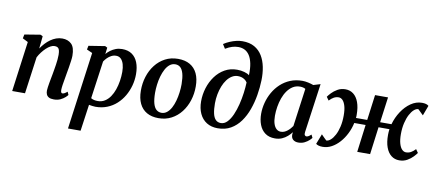

<svg xmlns="http://www.w3.org/2000/svg" viewBox="-88 -1184 4073 1792"><g transform="rotate(10 1948.5 -288.5)"><path d="M226.5 -434.5Q244.5 -461.5 266.2 -485Q288 -508.5 313 -526.2Q338 -544 365.8 -554Q393.5 -564 423.5 -564Q477.5 -564 510.5 -532Q543.5 -500 543.5 -421Q543.5 -402 539.2 -371.2Q535 -340.5 529.5 -307Q524 -273.5 519 -246.5Q515 -221 509.8 -192.5Q504.5 -164 500.5 -137.2Q496.5 -110.5 496 -90Q496 -72.5 500.5 -66Q505 -59.5 512 -59.5Q521 -59.5 531.5 -65Q542 -70.5 558 -83.5L570.5 -55Q566 -47.5 549 -31.8Q532 -16 505.2 -3Q478.5 10 442.5 10Q412 10 395.2 0.5Q378.5 -9 371.8 -25Q365 -41 365.5 -61Q366 -74 368.5 -92.5Q371 -111 374.8 -132.5Q378.5 -154 382.8 -176.2Q387 -198.5 391 -219.5Q394.5 -240.5 398.8 -264.5Q403 -288.5 406.8 -313.5Q410.5 -338.5 412.8 -362.8Q415 -387 415 -408Q414.5 -437 409.5 -453Q404.5 -469 393.5 -475.5Q382.5 -482 364.5 -482Q346.5 -482 326.5 -471.2Q306.5 -460.5 286.8 -442Q267 -423.5 248.8 -399.8Q230.5 -376 216.5 -349L168.5 0H47L111 -475.5L59.5 -501.5L67 -539L216.5 -563.5L238.5 -552.5Z M620.5 254 720.5 -479 667 -503 674.5 -539 829 -563.5 850.5 -552.5 843 -491Q858.5 -510 880.8 -526.5Q903 -543 930.5 -553.5Q958 -564 991 -564Q1046.5 -564 1083.5 -538.5Q1120.5 -513 1139.2 -466Q1158 -419 1158 -354Q1158 -299.5 1143.8 -246.8Q1129.5 -194 1102.5 -147.5Q1075.5 -101 1036.5 -65.5Q997.5 -30 947.2 -10Q897 10 837.5 10Q822.5 10 806.5 7.5Q790.5 5 775.5 2.5L740 254ZM784.5 -62Q797.5 -54 813.8 -50.2Q830 -46.5 849.5 -46.5Q886.5 -46.5 915.5 -64.8Q944.5 -83 965.8 -114Q987 -145 1000.8 -184.8Q1014.5 -224.5 1021.2 -268Q1028 -311.5 1028 -353.5Q1028 -395 1018.8 -426.2Q1009.5 -457.5 991.5 -475Q973.5 -492.5 946.5 -492.5Q922 -492.5 900.8 -481.5Q879.5 -470.5 862.8 -453.5Q846 -436.5 834.5 -418.5Z M1521 -564.5Q1587.5 -564.5 1633.2 -538.2Q1679 -512 1703 -461.8Q1727 -411.5 1727 -339Q1727.5 -269.5 1707.2 -206.2Q1687 -143 1648.8 -93.8Q1610.5 -44.5 1556.2 -16Q1502 12.5 1434 12.5Q1369 12.5 1323.2 -13.8Q1277.5 -40 1253.5 -90Q1229.5 -140 1229 -211.5Q1228.5 -282 1248.5 -345.5Q1268.5 -409 1306.8 -458.2Q1345 -507.5 1399.2 -536Q1453.5 -564.5 1521 -564.5ZM1504 -510Q1474.5 -510 1451.5 -491.8Q1428.5 -473.5 1411.8 -442.5Q1395 -411.5 1384 -373Q1373 -334.5 1368 -293.5Q1363 -252.5 1363 -215Q1363.5 -153 1374.2 -114.8Q1385 -76.5 1405.2 -59Q1425.5 -41.5 1453.5 -41.5Q1482.5 -41.5 1505.2 -59.8Q1528 -78 1544.8 -109Q1561.5 -140 1572 -178.5Q1582.5 -217 1587.8 -258Q1593 -299 1593 -337Q1592.5 -399 1582 -437Q1571.5 -475 1552 -492.5Q1532.5 -510 1504 -510Z M1995.5 9.5Q1934 9.5 1890.2 -18Q1846.5 -45.5 1823.2 -95.5Q1800 -145.5 1800 -211.5Q1800 -276.5 1819.2 -338.8Q1838.5 -401 1875.2 -451.2Q1912 -501.5 1964 -531Q2016 -560.5 2081.5 -560.5Q2117.5 -560.5 2150 -551.2Q2182.5 -542 2197.5 -528.5Q2200 -593.5 2190.5 -639.5Q2181 -685.5 2162 -714.8Q2143 -744 2116 -757.5Q2089 -771 2055.5 -771Q2025.5 -771 1997 -762.2Q1968.5 -753.5 1934 -733L1908.5 -773.5Q1936 -791.5 1966 -804.2Q1996 -817 2026.2 -824Q2056.5 -831 2084.5 -831Q2151.5 -831 2197.8 -804.8Q2244 -778.5 2271.8 -732.8Q2299.5 -687 2311.2 -627.8Q2323 -568.5 2321 -502.5Q2319 -433.5 2307 -361.2Q2295 -289 2271.2 -222.8Q2247.5 -156.5 2209.8 -104Q2172 -51.5 2119 -21Q2066 9.5 1995.5 9.5ZM2016 -43.5Q2049.5 -43.5 2076.5 -71.8Q2103.5 -100 2123.8 -146.2Q2144 -192.5 2157.8 -247.8Q2171.5 -303 2178.8 -358.5Q2186 -414 2187.5 -458.5Q2176 -475.5 2161.2 -485.2Q2146.5 -495 2130.5 -499Q2114.5 -503 2098.5 -503Q2068.5 -503 2042.8 -487.2Q2017 -471.5 1996.2 -444Q1975.5 -416.5 1961 -380Q1946.5 -343.5 1938.5 -301.5Q1930.5 -259.5 1930.5 -215.5Q1930.5 -159 1939 -120.8Q1947.5 -82.5 1966.5 -63Q1985.5 -43.5 2016 -43.5Z M2805.5 -98.5Q2802.5 -76.5 2808.8 -68Q2815 -59.5 2824.5 -59.5Q2833 -59.5 2843.2 -65.2Q2853.5 -71 2869 -84.5L2883 -56Q2878 -48 2861 -32Q2844 -16 2818.2 -3Q2792.5 10 2759.5 10Q2729.5 10 2710.5 -5.5Q2691.5 -21 2691.5 -53L2694 -76.5Q2678 -55.5 2655.5 -35.5Q2633 -15.5 2603.8 -2.8Q2574.5 10 2537.5 10Q2481.5 10 2444.8 -17Q2408 -44 2390 -90.5Q2372 -137 2372 -194.5Q2372 -247 2385.8 -299.8Q2399.5 -352.5 2426.5 -400Q2453.5 -447.5 2493.2 -484.5Q2533 -521.5 2584.8 -542.8Q2636.5 -564 2699 -564Q2725 -564 2754.2 -557.5Q2783.5 -551 2804.5 -543L2870.5 -563ZM2738 -494.5Q2727.5 -501 2714.2 -504Q2701 -507 2687 -507Q2648.5 -507 2618.8 -488.5Q2589 -470 2566.8 -438.5Q2544.5 -407 2530.2 -367Q2516 -327 2509 -283.5Q2502 -240 2502 -198.5Q2502 -153.5 2512 -123Q2522 -92.5 2539.8 -76.8Q2557.5 -61 2581 -61Q2599 -61 2614.5 -67.5Q2630 -74 2643.5 -84.8Q2657 -95.5 2668.5 -108.5Q2680 -121.5 2688.5 -134Z M2990.5 10Q2967.5 10 2952.2 5.5Q2937 1 2926.5 -7L2964 -104Q2968 -100 2974.5 -93Q2981 -86 2988.8 -78.5Q2996.5 -71 3003.2 -64.5Q3010 -58 3014.5 -54Q3034.5 -54.5 3055.2 -72.8Q3076 -91 3094 -124.8Q3112 -158.5 3123 -206Q3134 -253.5 3134 -311.5Q3134 -366 3123.8 -401.2Q3113.5 -436.5 3096.8 -453.8Q3080 -471 3059.5 -471Q3034.5 -471 3013.5 -459.5Q2992.5 -448 2971 -425L2948 -457Q2957 -471 2979 -494.5Q3001 -518 3033.8 -537Q3066.5 -556 3108.5 -556Q3152 -556 3184.2 -531Q3216.5 -506 3234.2 -457.8Q3252 -409.5 3252 -339.5Q3252 -332 3251.8 -324.5Q3251.5 -317 3250.5 -309.5H3357L3389 -550.5H3512L3479.5 -309.5H3587Q3605.5 -375.5 3642.2 -431.5Q3679 -487.5 3728.5 -521.8Q3778 -556 3834 -556Q3856.5 -556 3871.8 -551.5Q3887 -547 3897 -538L3861 -442Q3856.5 -446 3849.8 -452.8Q3843 -459.5 3835.2 -467Q3827.5 -474.5 3820.8 -481.2Q3814 -488 3809.5 -491.5Q3789.5 -491.5 3768.8 -473.2Q3748 -455 3730 -421Q3712 -387 3700.8 -339.5Q3689.5 -292 3689.5 -234Q3689.5 -180.5 3699.8 -145Q3710 -109.5 3727.2 -92Q3744.5 -74.5 3765 -74.5Q3790.5 -74.5 3811.5 -86Q3832.5 -97.5 3854 -120.5L3876.5 -88Q3867.5 -74.5 3845.5 -51Q3823.5 -27.5 3790.8 -8.8Q3758 10 3716 10Q3672.5 10 3640 -15.2Q3607.5 -40.5 3589.8 -88.8Q3572 -137 3572.5 -206.5Q3572.5 -219.5 3573.5 -233Q3574.5 -246.5 3576.5 -260.5H3473L3439 0H3317L3350.5 -260.5H3243Q3231.5 -207 3207.2 -158.2Q3183 -109.5 3149.2 -71.8Q3115.5 -34 3075 -12Q3034.5 10 2990.5 10Z"/></g></svg>

Font: Merriweather 28pt SemiBold
Style: Italic
Weight: 600
Italic angle: -7.8°
Version: Version 2.101